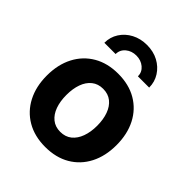

<svg xmlns="http://www.w3.org/2000/svg" viewBox="-215 -897 1037 1037"><g transform="rotate(45 304.0 -378.5)"><path d="M303.7 10.7Q222.7 10.7 162.8 -24.2Q103 -59.1 70.3 -122.1Q37.6 -185.1 37.6 -268.6Q37.6 -352.5 70.3 -415.5Q103 -478.5 162.8 -513.4Q222.7 -548.3 303.7 -548.3Q385.7 -548.3 445.3 -513.4Q504.9 -478.5 537.4 -415.5Q569.8 -352.5 569.8 -268.6Q569.8 -185.1 537.4 -122.1Q504.9 -59.1 445.3 -24.2Q385.7 10.7 303.7 10.7ZM303.7 -104.5Q342.3 -104.5 368.7 -125.7Q395 -147 408.4 -184.1Q421.9 -221.2 421.9 -269Q421.9 -316.9 408.4 -354Q395 -391.1 368.7 -412.1Q342.3 -433.1 303.7 -433.1Q265.6 -433.1 239.3 -412.1Q212.9 -391.1 199.7 -354.2Q186.5 -317.4 186.5 -269Q186.5 -221.2 199.7 -184.1Q212.9 -147 239.3 -125.7Q265.6 -104.5 303.7 -104.5ZM303.7 -768.1Q353 -768.1 391.4 -747.6Q429.7 -727.1 452.1 -691.9Q474.6 -656.7 474.6 -613.3H388.7Q388.7 -645.5 363.8 -666.3Q338.9 -687 303.7 -687Q268.1 -687 243.2 -666.3Q218.3 -645.5 218.3 -613.3H132.3Q132.3 -656.7 154.8 -691.9Q177.2 -727.1 216.1 -747.6Q254.9 -768.1 303.7 -768.1Z"/></g></svg>

Font: Inter 17pt
Style: Bold
Weight: 700
Version: Version 4.001;git-66647c0bb